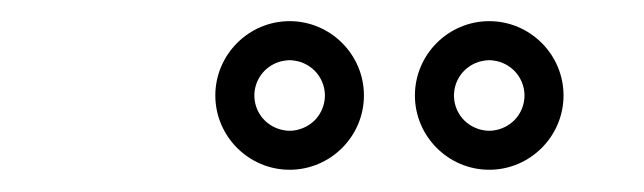

<svg xmlns="http://www.w3.org/2000/svg" viewBox="-20 -629 594 177"><path d="M425.9 -573C429.1 -573.6 431.8 -573.5 431 -573.5C430.2 -573.5 432.9 -573.6 436.1 -573C442.8 -572 449.1 -568.7 454 -563.9C458.8 -559.1 462 -552.8 463.1 -546.1C463.6 -542.8 463.5 -540.2 463.5 -541C463.5 -541.7 463.6 -539.1 463.1 -535.8C462 -529.1 458.8 -522.8 454 -518C449.1 -513.2 442.8 -510 436.1 -508.9C432.9 -508.3 430.2 -508.5 431 -508.5C431.8 -508.5 429.1 -508.3 425.9 -508.9C419.2 -510 412.9 -513.2 408 -518C403.2 -522.8 400 -529.1 398.9 -535.8C398.4 -539.1 398.5 -541.7 398.5 -541C398.5 -540.2 398.4 -542.8 398.9 -546.1C400 -552.8 403.2 -559.1 408 -563.9C412.9 -568.7 419.2 -572 425.9 -573ZM362.5 -541C362.5 -503.3 393.3 -472.5 431 -472.5C468.7 -472.5 499.5 -503.3 499.5 -541C499.5 -578.7 468.7 -609.5 431 -609.5C393.3 -609.5 362.5 -578.7 362.5 -541ZM241.9 -573C245.1 -573.6 247.8 -573.5 247 -573.5C246.2 -573.5 248.9 -573.6 252.1 -573C258.8 -572 265.1 -568.7 270 -563.9C274.8 -559.1 278 -552.8 279.1 -546.1C279.6 -542.8 279.5 -540.2 279.5 -541C279.5 -541.7 279.6 -539.1 279.1 -535.8C278 -529.1 274.8 -522.8 270 -518C265.1 -513.2 258.8 -510 252.1 -508.9C248.9 -508.3 246.2 -508.5 247 -508.5C247.8 -508.5 245.1 -508.3 241.9 -508.9C235.2 -510 228.9 -513.2 224 -518C219.2 -522.8 216 -529.1 214.9 -535.8C214.4 -539.1 214.5 -541.7 214.5 -541C214.5 -540.2 214.4 -542.8 214.9 -546.1C216 -552.8 219.2 -559.1 224 -563.9C228.9 -568.7 235.2 -572 241.9 -573ZM178.5 -541C178.5 -503.3 209.3 -472.5 247 -472.5C284.7 -472.5 315.5 -503.3 315.5 -541C315.5 -578.7 284.7 -609.5 247 -609.5C209.3 -609.5 178.5 -578.7 178.5 -541Z"/></svg>

Font: FRB American Cursive Guidelines Ultra
Style: Bold Italic
Weight: 1000
Italic angle: -25°
Version: Version 2.0;Modular Font Editor K font №1